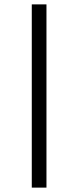

<svg xmlns="http://www.w3.org/2000/svg" viewBox="-20 -686 357 876"><path d="M125 170V-666H192V170Z"/></svg>

Font: Buenard
Style: Regular
Weight: 400
Designer: Gustavo Ibarra
Foundry: FontFuror
Version: Version 1.001 2011